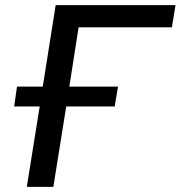

<svg xmlns="http://www.w3.org/2000/svg" viewBox="-20 -725 701 745"><path d="M84 0 134 -312H35L46 -389H146L196 -705H661L647 -619H285L249 -389H438L425 -312H237L187 0Z"/></svg>

Font: Winston Medium
Style: Italic
Weight: 500
Italic angle: -9°
Designer: Original fonts by Vernon Adams / Changes by Cristiano Sobral
Foundry: Original fonts by Vernon Adams / Changes by Cristiano Sobral
Version: Version 2.503;July 17, 2020;FontCreator 13.0.0.2655 64-bit